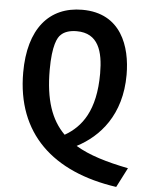

<svg xmlns="http://www.w3.org/2000/svg" viewBox="-59 -786 737 972"><g transform="rotate(5 310.0 -300.0)"><path d="M320 -739C517.5 -739 571.5 -573.5 571.5 -430.5C571.5 -226 465 -109 351 -50C337 -42.5 322.5 -36 308.5 -30.5L253 -84.5C264 -89.5 275 -95 285.5 -101C304.5 -81.5 326.5 -65 351 -50C419.5 -8.5 509 18 619.5 40L568.5 139.5C242.5 92.5 49 -87.5 49 -396.5C49 -619 151.5 -739 320 -739ZM181.5 -422C181.5 -270 216 -170 285.5 -101C370.5 -149.5 437.5 -237 437.5 -425C437.5 -538 411 -628.5 301 -628.5C262.5 -628.5 236.5 -617.5 221.5 -602.5C205.5 -589 181.5 -546.5 181.5 -422Z"/></g></svg>

Font: Monaspace Argon SemiBold
Style: Regular
Weight: 600
Designer: Riley Cran & the Lettermatic Team
Foundry: Lettermatic
Version: Version 1.000 (Monaspace Argon)